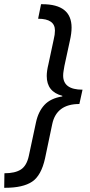

<svg xmlns="http://www.w3.org/2000/svg" viewBox="-69 -734 428 912"><path d="M-49 158H-44Q40 158 83.5 129Q127 100 145 18L179 -144Q199 -240 308 -240L323 -308Q231 -308 231 -375Q231 -386 233 -397Q235 -408 237 -421L263 -541Q271 -576 271 -603Q271 -714 132 -714H126L112 -645Q192 -645 192 -589Q192 -570 186 -546L161 -429Q153 -397 153 -373Q153 -298 227 -279V-276Q171 -267 142 -235.5Q113 -204 102 -153L68 6Q58 53 30.5 71Q3 89 -48 89Z"/></svg>

Font: Noto Sans UI SemiCondensed
Style: Italic
Weight: 400
Width: 4
Italic angle: -12°
Designer: Monotype Design Team
Foundry: Monotype Imaging Inc.
Version: Version 1.901